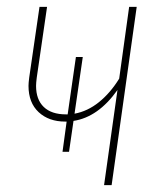

<svg xmlns="http://www.w3.org/2000/svg" viewBox="-20 -539 477 559"><path d="M378 -519 305 0H283L322 -277Q266 -198 194 -187L181 -97H162L174 -185H170Q122 -185 92.5 -212.5Q63 -240 63 -289Q63 -297 65 -313L95 -519H117L87 -313Q85 -297 85 -289Q85 -249 107.5 -227.5Q130 -206 172 -206H177L201 -373H221L197 -208Q235 -215 268 -241.5Q301 -268 327 -310L356 -519Z"/></svg>

Font: Fira Sans Extra Condensed Thin
Style: Italic
Weight: 250
Width: 3
Italic angle: -8°
Designer: Carrois Corporate & Edenspiekermann AG
Foundry: Carrois Corporate GbR & Edenspiekermann AG
Version: Version 4.203